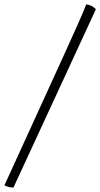

<svg xmlns="http://www.w3.org/2000/svg" viewBox="-32 -765 455 871"><path d="M29 86Q15 86 4.5 82.5Q-6 79 -12 76L257 -513Q292 -590 320 -652.5Q348 -715 359 -745Q376 -743 387 -736Q398 -729 403 -723Z"/></svg>

Font: Texturina 72pt 72pt ExtraLight
Style: Italic
Weight: 200
Italic angle: -11°
Designer: Guillermo Torres Carreño
Foundry: Omnibus-Type
Version: Version 1.002; ttfautohint (v1.8.3)